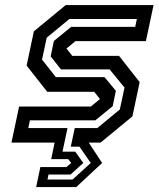

<svg xmlns="http://www.w3.org/2000/svg" viewBox="-20 -560 623 754"><path d="M122 174.5 138.5 96H241L259.5 80L248 65H181L194.5 0H25L55 -141.5H336.5L372.5 -171L350 -199.5H165.5L84.5 -302.5L113 -437L238 -540H583L553 -398.5H276.5L241 -369.5L264 -340.5H447.5L528.5 -237.5L500 -103L375 0H328.5L381 80L279.5 174.5ZM166.5 145H265L336.5 80L292 16H258L273.5 -57H362L450.5 -130L469 -216L410.5 -287.5H219.5L179 -338.5L191.5 -399L259.5 -454.5H511L517.5 -485.5H252.5L163.5 -412L145 -326L199.5 -257H390.5L435 -203.5L422.5 -143L354.5 -87.5H97.5L91 -57H245L225.5 35.5H275.5L307 80L257 125.5H170.5Z"/></svg>

Font: Tourney SemiBold
Style: Italic
Weight: 600
Italic angle: -12°
Version: Version 1.015